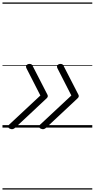

<svg xmlns="http://www.w3.org/2000/svg" viewBox="-20 -1030 765 1550"><path d="M66 11Q57 9 51 3.5Q45 -2 45 -9Q45 -16 53 -23L306 -259L194 -478Q186 -494 194.5 -504Q203 -514 218 -514Q228 -514 234.5 -510Q241 -506 244 -497L354 -283Q360 -272 363 -265.5Q366 -259 366 -254Q366 -247 359.5 -239.5Q353 -232 338 -219L106 -2Q96 8 86 11.5Q76 15 66 11ZM316 11Q307 9 301 3.5Q295 -2 295 -9Q295 -16 303 -23L556 -259L444 -478Q436 -494 444.5 -504Q453 -514 468 -514Q478 -514 484.5 -510Q491 -506 494 -497L604 -283Q610 -272 613 -265.5Q616 -259 616 -254Q616 -247 609.5 -239.5Q603 -232 588 -219L356 -2Q346 8 336 11.5Q326 15 316 11ZM0 490H725V500H0ZM0 -20H725V0H0ZM0 -505H725V-500H0ZM0 -1010H725V-1000H0Z"/></svg>

Font: Playwrite TZ Guides
Style: Regular
Weight: 400
Designer: Veronika Burian, José Scaglione
Foundry: TypeTogether
Version: Version 1.003